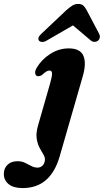

<svg xmlns="http://www.w3.org/2000/svg" viewBox="-146 -714 528 976"><path d="M274.5 -325.5 157.5 80.5Q111 242 -30.5 242Q-78 242 -102.2 222Q-126.5 202 -126.5 170.5Q-126.5 141.5 -107.8 123.5Q-89 105.5 -56.5 105.5Q-36 105.5 -19 113.5Q-2 121.5 13.2 129.8Q28.5 138 45 138Q60.5 138 71 127Q81.5 116 82.5 97.5Q83 84.5 73.8 69.8Q64.5 55 54.5 35.8Q44.5 16.5 40.5 -10Q36.5 -36.5 46.5 -73L109 -291Q118 -322 118.5 -338.8Q119 -355.5 105.5 -355.5Q98 -355.5 89 -350.2Q80 -345 67 -332.5Q53 -324 42.5 -327.5Q34 -331 32.8 -342.5Q31.5 -354 41 -370Q65 -411 108.8 -439.5Q152.5 -468 203.5 -468Q262 -468 278 -430.2Q294 -392.5 274.5 -325.5ZM93.5 -509Q80 -500.5 69 -500.8Q58 -501 52.5 -507Q41.5 -521.5 65 -543L191.5 -662.5Q208 -677 221.5 -685.5Q235 -694 251.5 -694Q268 -694 277.2 -685.8Q286.5 -677.5 294.5 -662.5L358 -542Q363.5 -531 361 -521.5Q358.5 -512 352 -507Q343.5 -501 333 -501.2Q322.5 -501.5 313.5 -510L225 -585Z"/></svg>

Font: Fraunces 72pt S050
Style: Bold Italic
Weight: 700
Italic angle: -16°
Version: Version 1.000; ttfautohint (v1.8.3)